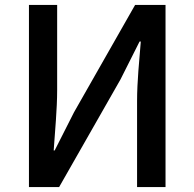

<svg xmlns="http://www.w3.org/2000/svg" viewBox="-20 -756 785 776"><path d="M97 0H219L467 -435L544 -588H549C543 -512 534 -427 534 -347V0H649V-736H526L279 -302L201 -148H197C202 -224 211 -313 211 -393V-736H97Z"/></svg>

Font: Noto Sans CJK KR Medium
Style: Regular
Weight: 500
Designer: Ryoko NISHIZUKA (kana & ideographs); Paul D. Hunt (Latin, Greek & Cyrillic); Wenlong ZHANG (bopomofo); Sandoll Communica
Foundry: Adobe Systems Incorporated
Version: Version 1.004;PS 1.004;hotconv 1.0.82;makeotf.lib2.5.63406